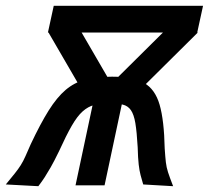

<svg xmlns="http://www.w3.org/2000/svg" viewBox="-76 -638 719 661"><path d="M254 -297 485 -526H605L374 -297ZM184 0 257 -343H357L284 0ZM224 -297 91 -526H205L338 -297ZM299 -282 310 -374Q382 -374 420 -352.5Q458 -331 473.5 -277.5Q489 -224 491 -127Q493 -97 495 -79.5Q497 -62 502.5 -45Q508 -28 520 3L417 -3Q412 -20 408 -35Q404 -50 401.5 -71.5Q399 -93 398 -131Q395 -184 390 -214Q385 -244 374.5 -259Q364 -274 346 -278Q328 -282 299 -282ZM623 -618 603 -526H89L109 -618ZM299 -282Q269 -282 248 -276.5Q227 -271 208.5 -254.5Q190 -238 171 -205Q152 -172 127 -117Q110 -82 98.5 -62Q87 -42 78 -28Q69 -14 56 3L-56 -3Q-37 -26 -25 -41Q-13 -56 -4.5 -69.5Q4 -83 11.5 -100Q19 -117 30 -142Q63 -212 91.5 -257.5Q120 -303 150 -328.5Q180 -354 218 -364Q256 -374 310 -374Z"/></svg>

Font: Victor Mono Thin
Style: Italic
Weight: 100
Italic angle: -12°
Monospace: yes
Designer: Rune Bjørnerås
Version: Version 1.561;gftools[0.9.30]